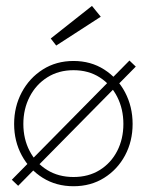

<svg xmlns="http://www.w3.org/2000/svg" viewBox="-20 -634 529 666"><path d="M429 -424 451 -403 43 10.5 21 -10.5ZM235 12Q175 12 128.5 -17Q82 -46 55.5 -95Q29 -144 29 -204Q29 -264 55.5 -313.8Q82 -363.5 128.5 -393Q175 -422.5 235 -422.5Q295 -422.5 341.2 -393Q387.5 -363.5 413.8 -313.8Q440 -264 440 -204Q440 -144 413.8 -95Q387.5 -46 341.2 -17Q295 12 235 12ZM235 -20Q287 -20 326 -44.2Q365 -68.5 386.5 -110.2Q408 -152 408 -204Q408 -256 386.5 -298.2Q365 -340.5 326 -365.5Q287 -390.5 235 -390.5Q183 -390.5 143.8 -365.5Q104.5 -340.5 82.8 -298.2Q61 -256 61 -204Q61 -152 82.8 -110.2Q104.5 -68.5 143.8 -44.2Q183 -20 235 -20ZM175 -476 156 -500.5 299 -613.5 329.5 -576Z"/></svg>

Font: League Spartan Thin Thin
Style: Regular
Weight: 250
Version: Version 2.002